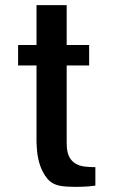

<svg xmlns="http://www.w3.org/2000/svg" viewBox="-20 -727 448 752"><path d="M241.2 -167Q241.2 -133.8 250 -115.2Q258.8 -96.7 274.9 -86.9Q291 -77.1 311 -74.7Q331.1 -72.3 353.5 -72.3V0Q340.8 2 328.1 2.9Q317.4 3.9 302.2 4.4Q287.1 4.9 272.5 4.9Q257.8 4.9 242.7 3.9Q227.5 2.9 216.8 1Q183.6 -4.9 165 -27.8Q146.5 -50.8 137.2 -78.6Q127.9 -106.4 125.5 -132.8Q123 -159.2 123 -173.8V-470.7H50.8V-550.8H123V-707H241.2V-550.8H329.1V-470.7H241.2Z"/></svg>

Font: Allerta
Style: Medium
Weight: 500
Designer: Matt McInerney
Foundry: Matt McInerney
Version: Version 1.0